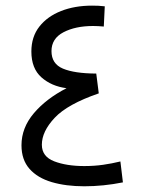

<svg xmlns="http://www.w3.org/2000/svg" viewBox="-20 -652 496 672"><path d="M212.9 -343.3Q160.2 -350.1 125 -381.3Q89.8 -412.6 89.8 -471.7Q89.8 -523.4 117.9 -559.1Q146 -594.7 193.8 -613.5Q241.7 -632.3 302.2 -632.3Q314 -632.3 324.5 -631.8Q335 -631.3 346.7 -629.9L343.3 -559.1Q334 -560.1 324.2 -560.5Q314.5 -561 305.7 -561Q244.1 -561 202.1 -539.1Q160.2 -517.1 160.2 -473.1Q160.2 -428.7 200.2 -411.9Q240.2 -395 316.9 -394.5L325.7 -325.2Q216.3 -287.6 171.4 -239.7Q126.5 -191.9 126.5 -145.5Q126.5 -104 169.7 -87.4Q212.9 -70.8 274.9 -70.8Q309.6 -70.8 340.6 -75.2Q371.6 -79.6 401.4 -86.9L410.2 -13.7Q341.8 0 274.9 0Q210.9 0 161.1 -14.6Q111.3 -29.3 83.3 -61Q55.2 -92.8 55.2 -143.6Q55.2 -204.6 98.4 -255.6Q141.6 -306.6 212.9 -343.3Z"/></svg>

Font: Vazirmatn RD Light
Style: Regular
Weight: 300
Designer: Saber Rastikerdar
Foundry: Saber Rastikerdar
Version: Version 32.102